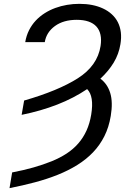

<svg xmlns="http://www.w3.org/2000/svg" viewBox="-20 -757 671 990"><path d="M42.6 132.1Q102.3 120.7 152.3 106.5Q202.4 92.3 245.4 74.9Q288.4 57.5 323 35Q357.6 12.4 383.3 -17Q409.1 -46.5 426 -83.5Q442.8 -120.4 450.3 -166.2Q465.9 -261 429.3 -297.6Q360.4 -251.1 275.7 -218Q191.1 -185 91.6 -164.8L104.4 -238.6Q279.8 -289.1 380.7 -353Q482.6 -417.6 498.6 -519.9Q503.6 -552.9 498 -578.1Q492.5 -603.3 476.9 -620.4Q461.3 -637.4 435.9 -646.1Q410.5 -654.8 375.7 -654.8Q307.5 -654.8 263.5 -622.9Q219.1 -590.6 210.9 -539.8H110.1Q115.8 -573.5 129.8 -601.2Q143.8 -628.9 164.2 -650.7Q184.7 -672.6 210.4 -688.9Q236.2 -705.3 265.3 -715.9Q294.4 -726.6 325.8 -731.9Q357.2 -737.2 389.2 -737.2Q459.9 -737.2 511.4 -713.1Q537.3 -701 556.6 -683.2Q576 -665.5 587.7 -642.4Q599.4 -619.3 603 -590.9Q606.5 -562.5 600.9 -529.1Q592.7 -478 566.1 -433.9Q539.4 -389.9 497.5 -351.2Q533.7 -324.9 548.3 -277.7Q562.9 -230.5 551.1 -159.1Q541.5 -101.2 518.3 -54.9Q495 -8.5 459.9 28.2Q424.7 65 378.7 93.6Q332.7 122.2 277.9 144.2Q223 166.2 160.3 182.9Q97.7 199.6 29.1 213.1Z"/></svg>

Font: Inter P
Style: Italic
Weight: 400
Italic angle: -9.40001°
Designer: Rasmus Andersson
Foundry: rsms
Version: Version 3.018;git-588b23468